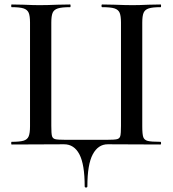

<svg xmlns="http://www.w3.org/2000/svg" viewBox="-20 -645 770 857"><path d="M266 -1 32 0Q30 0 30 -6Q30 -12 32 -12Q68 -12 85 -17Q102 -22 108 -36.5Q114 -51 114 -81V-544Q114 -574 108 -588Q102 -602 85 -607.5Q68 -613 32 -613Q30 -613 30 -619Q30 -625 32 -625L85 -624Q129 -622 156 -622Q189 -622 237 -624L293 -625Q295 -625 295 -619Q295 -613 293 -613Q256 -613 238.5 -607.5Q221 -602 215 -588Q209 -574 209 -544V-83Q209 -49 212 -38Q215 -27 226 -24Q237 -21 271 -21H458Q492 -21 503 -24Q514 -27 517 -38Q520 -49 520 -83V-544Q520 -574 514 -588Q508 -602 491 -607.5Q474 -613 436 -613Q433 -613 433 -619Q433 -625 436 -625L491 -624Q541 -622 572 -622Q600 -622 644 -624L697 -625Q699 -625 699 -619Q699 -613 697 -613Q661 -613 644 -607.5Q627 -602 621 -588Q615 -574 615 -544V-81Q615 -46 619.5 -33Q624 -20 639.5 -16Q655 -12 696 -12Q699 -12 699 -6Q699 0 696 0L461 -1Q418 -1 394 44Q370 89 370 187Q370 192 364 192Q358 192 358 187Q358 89 334.5 44Q311 -1 266 -1Z"/></svg>

Font: Cormorant Unicase SemiBold
Style: Regular
Weight: 600
Designer: Christian Thalmann (Catharsis Fonts)
Foundry: Catharsis Fonts
Version: Version 4.000